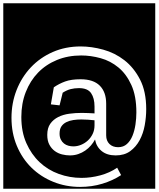

<svg xmlns="http://www.w3.org/2000/svg" viewBox="-32 -937 966 1170"><path d="M296 -405 278 -301 331 -295 350 -372Q375 -388 398.5 -394Q422 -400 449 -400Q502 -400 523 -369.5Q544 -339 544 -288V-246Q526 -247 506 -248Q486 -249 466 -249Q428 -249 390.5 -244Q353 -239 323 -224Q293 -209 274.5 -183Q256 -157 256 -115Q256 -79 269 -55Q282 -31 302 -16.5Q322 -2 346.5 4Q371 10 394 10Q421 10 444.5 2Q468 -6 487.5 -19.5Q507 -33 522 -50.5Q537 -68 547 -87Q555 -43 587.5 -16.5Q620 10 673 10Q726 10 761.5 -16Q797 -42 819 -83Q841 -124 850 -174Q859 -224 859 -272Q859 -379 821.5 -452Q784 -525 726 -570Q668 -615 597 -634.5Q526 -654 460 -654Q367 -654 289.5 -620Q212 -586 156 -526.5Q100 -467 69 -388Q38 -309 38 -219Q38 -126 70.5 -48.5Q103 29 159.5 84.5Q216 140 292.5 171Q369 202 456 202Q528 202 592 182.5Q656 163 706 130L682 85Q637 116 579.5 131.5Q522 147 465 147Q393 147 326.5 123Q260 99 209.5 51.5Q159 4 128.5 -65Q98 -134 98 -224Q98 -307 125 -376Q152 -445 200 -494.5Q248 -544 315 -571.5Q382 -599 463 -599Q521 -599 581 -582.5Q641 -566 689.5 -526Q738 -486 768.5 -419Q799 -352 799 -252Q799 -216 793.5 -178.5Q788 -141 775.5 -110Q763 -79 741.5 -59.5Q720 -40 688 -40Q655 -40 635 -59.5Q615 -79 615 -112V-305Q615 -376 576 -415Q537 -454 459 -454Q402 -454 365 -440.5Q328 -427 296 -405ZM544 -204V-173Q544 -144 532.5 -120.5Q521 -97 503 -80.5Q485 -64 462 -54.5Q439 -45 415 -45Q400 -45 385 -49Q370 -53 358 -62.5Q346 -72 338.5 -87Q331 -102 331 -123Q331 -150 342 -166.5Q353 -183 372 -192.5Q391 -202 414.5 -205.5Q438 -209 464 -209Q484 -209 505 -207.5Q526 -206 544 -204ZM-12 -917H914V213H-12Z"/></svg>

Font: Zilla Slab Regular Highlight
Style: Regular
Weight: 410
Designer: Typotheque Type Foundry
Foundry: Typotheque type foundry
Version: Version 1.0; 2017